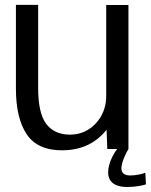

<svg xmlns="http://www.w3.org/2000/svg" viewBox="-20 -613 620 790"><path d="M421.5 0H462C449.5 16 425 57 425 96.5C425 142 462 156.5 503.5 156.5C536.5 156.5 571 149.5 580.5 145.5L578 97.5C568 102.5 539 109 516.5 109C491 109 479.5 98.5 479.5 79C479.5 55 499 15 508.5 0V-592.5H417V-210C415 -169 400.5 -134 375 -106C346 -75 310.5 -59 267.5 -59C225 -59 192.5 -74 170 -103.5C148 -133 137 -182 137 -251.5V-593H45.5V-248C45.5 -168 60 -105.5 89.5 -61C119 -17 167.5 5.5 235 5.5C302.5 5.5 357 -15.5 399 -57.5C406 -64.5 412.5 -72 418.5 -79Z"/></svg>

Font: Anybody
Style: Regular
Weight: 400
Designer: Tyler Finck
Foundry: Etcetera Type Company
Version: Version 1.110